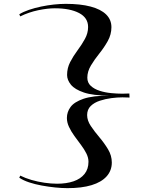

<svg xmlns="http://www.w3.org/2000/svg" viewBox="-20 -836 787 996"><path d="M321 -816Q397 -816 450 -802Q503 -788 530.5 -761Q558 -734 558 -695Q558 -657 539 -623Q520 -589 495 -558Q470 -527 451.5 -496Q433 -465 433 -433Q433 -407 451 -390.5Q469 -374 497 -365Q525 -356 556.5 -353Q588 -350 615 -350L651 -351L652 -330L615 -331Q589 -331 558 -327Q527 -323 498 -313.5Q469 -304 450.5 -286Q432 -268 432 -239Q432 -211 451 -182.5Q470 -154 495.5 -124Q521 -94 540.5 -61.5Q560 -29 560 7Q560 49 533 79Q506 109 455 124.5Q404 140 330 140Q301 140 266.5 136.5Q232 133 196.5 126.5Q161 120 131 110Q101 100 80 86L85 75Q111 88 143.5 97.5Q176 107 211 112Q246 117 276 117Q325 117 361.5 104.5Q398 92 418.5 66.5Q439 41 439 3Q439 -18 428 -40Q417 -62 400 -84.5Q383 -107 366 -130.5Q349 -154 338 -177.5Q327 -201 327 -224Q327 -255 346 -281Q365 -307 413 -323.5Q461 -340 547 -340Q463 -340 415.5 -356Q368 -372 348 -396.5Q328 -421 328 -447Q328 -483 344 -514Q360 -545 382 -574.5Q404 -604 420.5 -634Q437 -664 437 -696Q437 -744 390 -768.5Q343 -793 264 -793Q227 -793 178.5 -783Q130 -773 85 -751L80 -762Q101 -775 130.5 -785Q160 -795 193.5 -802Q227 -809 259.5 -812.5Q292 -816 321 -816Z"/></svg>

Font: Kalnia Expanded Light
Style: Regular
Weight: 300
Width: 7
Designer: Frida Medrano
Foundry: Frida Medrano
Version: Version 1.105